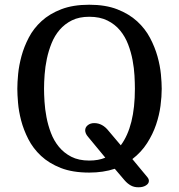

<svg xmlns="http://www.w3.org/2000/svg" viewBox="-20 -729 756 811"><path d="M549.8 -354Q549.8 -377.4 548.1 -409.2Q546.4 -440.9 540 -474.9Q533.7 -508.8 521.2 -541.5Q508.8 -574.2 487.3 -600.3Q465.8 -626.5 433.8 -642.3Q401.9 -658.2 356.9 -658.2Q314.5 -658.2 283.9 -643.1Q253.4 -627.9 232.2 -603.3Q210.9 -578.6 198 -546.6Q185.1 -514.6 178 -481Q170.9 -447.3 168.5 -414.1Q166 -380.9 166 -354Q166 -331.1 168 -299.6Q169.9 -268.1 176.3 -234.4Q182.6 -200.7 195.1 -167.7Q207.5 -134.8 228.8 -108.9Q250 -83 281.2 -66.9Q312.5 -50.8 356.9 -50.8Q396 -50.8 424.8 -63L352.1 -150.9Q345.2 -158.7 342.5 -165.8Q339.8 -172.9 339.8 -178.2Q339.8 -191.4 350.8 -200.2Q361.8 -209 377.9 -209Q413.1 -209 439 -175.8L490.2 -115.2Q549.8 -195.3 549.8 -354ZM663.1 -354Q663.1 -321.8 658 -282.2Q652.8 -242.7 639.2 -202.4Q625.5 -162.1 601.3 -124.3Q577.1 -86.4 539.1 -57.1L603 20Q608.9 27.3 608.9 35.2Q608.9 46.4 596.4 54.2Q584 62 565.9 62Q547.4 62.5 533 54.7Q518.6 46.9 505.9 32.2L464.8 -16.1Q416.5 0 356.9 0Q286.6 0 236.8 -19.5Q187 -39.1 153.3 -70.6Q119.6 -102.1 99.6 -141.4Q79.6 -180.7 69.3 -220Q59.1 -259.3 56.2 -294.7Q53.2 -330.1 53.2 -354Q53.2 -379.9 56.6 -416.3Q60.1 -452.6 70.8 -492.2Q81.5 -531.7 101.8 -570.6Q122.1 -609.4 155.8 -640.1Q189.5 -670.9 238.8 -689.9Q288.1 -709 356.9 -709Q425.8 -709 475.3 -689.7Q524.9 -670.4 559.1 -639.2Q593.3 -607.9 613.8 -568.8Q634.3 -529.8 645.3 -490.5Q656.2 -451.2 659.7 -415Q663.1 -378.9 663.1 -354Z"/></svg>

Font: Marmelad
Style: Regular
Weight: 400
Designer: Manvel Shmavonyan
Foundry: Cyreal (www.cyreal.org)
Version: Version 1.000